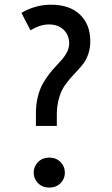

<svg xmlns="http://www.w3.org/2000/svg" viewBox="-20 -807 486 835"><path d="M136.2 -259.3V-314.5Q136.2 -352.5 144.3 -385.3Q152.3 -418 165 -440.9Q177.7 -463.9 193.1 -483.9Q208.5 -503.9 223.9 -520Q239.3 -536.1 252 -551Q264.6 -565.9 272.7 -583Q280.8 -600.1 280.8 -618.2Q280.8 -654.3 256.8 -677.5Q232.9 -700.7 192.4 -700.7Q154.8 -700.7 112.3 -675.3L73.2 -751Q133.8 -786.6 202.1 -786.6Q282.2 -786.6 327.4 -743.9Q372.6 -701.2 372.6 -627.9Q372.6 -598.6 364.7 -574.5Q356.9 -550.3 344.5 -533.2Q332 -516.1 316.9 -500.2Q301.8 -484.4 286.4 -467Q271 -449.7 258.1 -429.7Q245.1 -409.7 236.6 -379.6Q228 -349.6 227.1 -313V-259.3ZM145.5 -10.3Q126.5 -29.3 126.5 -56.2Q126.5 -83 145.5 -102.3Q164.6 -121.6 194.3 -121.6Q224.1 -121.6 243.2 -102.3Q262.2 -83 262.2 -56.2Q262.2 -29.3 243.2 -10.3Q224.1 8.8 194.3 8.8Q164.6 8.8 145.5 -10.3Z"/></svg>

Font: Voltaire
Style: Regular
Weight: 400
Designer: Yvonne Schttler
Foundry: Yvonne Schttler
Version: Version 1.003